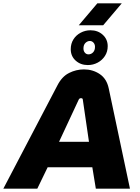

<svg xmlns="http://www.w3.org/2000/svg" viewBox="-61 -1128 837 1148"><path d="M-41 0 282 -617Q309 -670 351.5 -691.5Q394 -713 441 -713Q494 -713 535.5 -685Q577 -657 589 -600L716 0H512L491 -128H224L162 0ZM292 -280H471L434 -533Q434 -537 431 -539Q428 -541 423 -541Q419 -541 415.5 -539Q412 -537 410 -533ZM464 -739Q421 -739 391.5 -765.5Q362 -792 362 -834Q362 -867 378 -892.5Q394 -918 421.5 -932.5Q449 -947 480 -947Q524 -947 553.5 -920Q583 -893 583 -852Q583 -819 566.5 -793.5Q550 -768 523 -753.5Q496 -739 464 -739ZM468 -803Q484 -803 495.5 -815Q507 -827 507 -848Q507 -863 498 -873Q489 -883 476 -883Q462 -883 450 -871.5Q438 -860 438 -838Q438 -823 446.5 -813Q455 -803 468 -803ZM410 -977 521 -1108H667L556 -977Z"/></svg>

Font: MuseoModerno ExtraBold
Style: Italic
Weight: 800
Italic angle: -9°
Designer: Pablo Cosgaya, Héctor Gatti, Marcela Romero, and the Authors of The MuseoModerno Project.
Foundry: Omnibus-Type Team
Version: Version 1.003